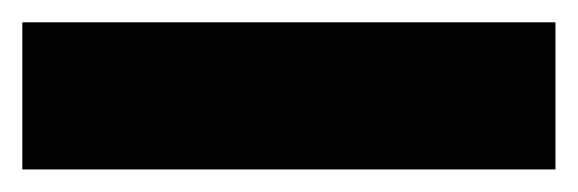

<svg xmlns="http://www.w3.org/2000/svg" viewBox="-21 -20 518 172"><path d="M476.6 131.8H-1V0H476.6Z"/></svg>

Font: Pretendard Std Black
Style: Regular
Weight: 900
Designer: Base glyphs from Inter by Rasmus Andersson; Hangeul glyphs from Noto Sans CJK(Source Han Sans) by Jang Soo-young and Kan
Foundry: Kil Hyung-jin
Version: Version 1.309